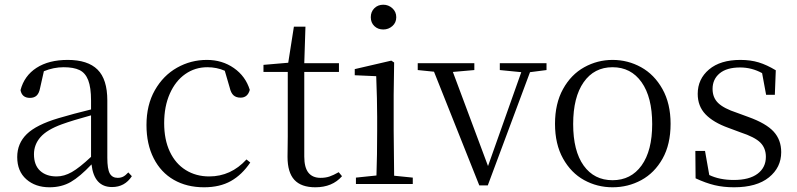

<svg xmlns="http://www.w3.org/2000/svg" viewBox="-20 -780 3381 814"><path d="M368 -83Q319 -31 280 -8.5Q241 14 190 14Q130 14 91.5 -20Q53 -54 53 -114Q53 -172 93.5 -211.5Q134 -251 228 -279Q292 -298 366 -316V-354Q366 -409 354 -440Q342 -471 317 -483Q292 -495 250 -495Q207 -495 166 -478L150 -407Q146 -385 135.5 -375Q125 -365 107 -365Q73 -365 67 -398Q83 -459 135 -492.5Q187 -526 267 -526Q352 -526 393.5 -485Q435 -444 435 -354V-111Q435 -63 445.5 -44.5Q456 -26 479 -26Q492 -26 502 -31Q512 -36 524 -49L539 -33Q509 13 455 13Q379 13 368 -83ZM242 -253Q179 -230 151.5 -198.5Q124 -167 124 -126Q124 -80 150 -56Q176 -32 220 -32Q252 -32 284.5 -50.5Q317 -69 366 -115V-291Q289 -270 242 -253Z M601 -250Q601 -335 636.5 -397.5Q672 -460 730.5 -493Q789 -526 857 -526Q922 -526 971.5 -491.5Q1021 -457 1039 -399Q1030 -366 1000 -366Q981 -366 970 -376Q959 -386 954 -408L933 -480Q899 -495 859 -495Q807 -495 765.5 -466Q724 -437 700 -383Q676 -329 676 -258Q676 -188 700 -137Q724 -86 767.5 -59Q811 -32 867 -32Q959 -32 1025 -104L1041 -91Q1006 -39 959 -12.5Q912 14 845 14Q772 14 717 -17.5Q662 -49 631.5 -109Q601 -169 601 -250Z M1199 -115 1200 -201V-475H1097V-505L1202 -514L1226 -667H1275L1270 -512H1417V-475H1270V-116Q1270 -70 1287.5 -48Q1305 -26 1339 -26Q1360 -26 1376.5 -31.5Q1393 -37 1416 -50L1430 -33Q1389 14 1317 14Q1257 14 1228 -17.5Q1199 -49 1199 -115Z M1552 -707Q1552 -730 1567 -745Q1582 -760 1605 -760Q1627 -760 1643.5 -745Q1660 -730 1660 -707Q1660 -684 1643.5 -669.5Q1627 -655 1605 -655Q1582 -655 1567 -669.5Q1552 -684 1552 -707ZM1489 -27 1576 -36Q1579 -119 1579 -227V-285Q1579 -357 1575 -457L1484 -461V-487L1639 -523L1651 -515L1649 -378V-227L1651 -35L1730 -27V0H1489Z M2297 -512V-483L2227 -474L2048 6H2012L1820 -476L1751 -483V-512H1991V-483L1900 -475L2049 -76L2190 -474L2099 -483V-512Z M2333 -255Q2333 -341 2367 -402.5Q2401 -464 2457 -495Q2513 -526 2577 -526Q2642 -526 2698 -495Q2754 -464 2788.5 -402.5Q2823 -341 2823 -255Q2823 -168 2789 -107.5Q2755 -47 2699 -16.5Q2643 14 2577 14Q2512 14 2456.5 -16.5Q2401 -47 2367 -108Q2333 -169 2333 -255ZM2745 -254Q2745 -368 2700 -431.5Q2655 -495 2577 -495Q2499 -495 2454.5 -431.5Q2410 -368 2410 -254Q2410 -140 2454.5 -78Q2499 -16 2577 -16Q2655 -16 2700 -78.5Q2745 -141 2745 -254Z M2929 -24 2928 -140H2969L2987 -38Q3031 -17 3091 -17Q3157 -17 3192 -43.5Q3227 -70 3227 -115Q3227 -152 3203.5 -175.5Q3180 -199 3119 -219L3068 -238Q3004 -261 2971 -295.5Q2938 -330 2938 -382Q2938 -445 2986 -485.5Q3034 -526 3119 -526Q3162 -526 3196.5 -515.5Q3231 -505 3269 -482L3265 -378H3228L3211 -470Q3167 -494 3118 -494Q3061 -494 3031 -469Q3001 -444 3001 -403Q3001 -366 3025 -343Q3049 -320 3104 -302L3153 -284Q3228 -257 3260 -222Q3292 -187 3292 -135Q3292 -70 3240 -28Q3188 14 3092 14Q3047 14 3009.5 5Q2972 -4 2929 -24Z"/></svg>

Font: GL-CurulMinamoto Light
Style: Regular
Weight: 300
Designer: Eunice (kana); Ryoko NISHIZUKA 西塚涼子 (ideographs); Frank Grießhammer (Latin, Greek & Cyrillic); Wenlong ZHANG
Foundry: Gutenberg Labo; Adobe
Version: Version 1.002